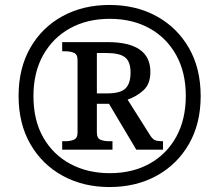

<svg xmlns="http://www.w3.org/2000/svg" viewBox="-20 -745 885 775"><path d="M422 10Q316 10 233 -35.5Q150 -81 102.5 -163.5Q55 -246 55 -358Q55 -469 102 -551.5Q149 -634 232 -679.5Q315 -725 422 -725Q529 -725 612 -679.5Q695 -634 742.5 -551.5Q790 -469 790 -357Q790 -246 742.5 -163.5Q695 -81 612 -35.5Q529 10 422 10ZM423 -46Q515 -46 584 -84.5Q653 -123 691.5 -193Q730 -263 730 -358Q730 -453 691 -523Q652 -593 583 -631Q514 -669 423 -669Q332 -669 263 -631Q194 -593 154.5 -523Q115 -453 115 -357Q115 -259 155 -189.5Q195 -120 264.5 -83Q334 -46 423 -46ZM231 -141V-175H244Q263 -175 278 -181Q293 -187 293 -210V-503Q293 -526 278 -532Q263 -538 244 -538H231V-575H414Q587 -575 587 -455Q587 -406 559 -380.5Q531 -355 495 -343L584 -202Q594 -185 604 -180Q614 -175 638 -175V-141H530L420 -326H371V-210Q371 -187 385.5 -181Q400 -175 420 -175H434V-141ZM413 -368Q466 -368 486.5 -388Q507 -408 507 -452Q507 -496 485 -513.5Q463 -531 410 -531H371V-368Z"/></svg>

Font: Noto Serif NP Hmong Medium
Style: Regular
Weight: 500
Designer: Dalton Maag Ltd
Foundry: Dalton Maag Ltd
Version: Version 1.001; ttfautohint (v1.8.4.7-5d5b)